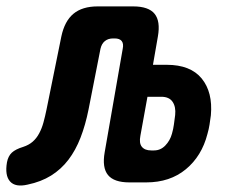

<svg xmlns="http://www.w3.org/2000/svg" viewBox="-112 -570 732 600"><path d="M79.7 -456Q89.8 -504 117.5 -527Q145.2 -550 193.2 -550H304.2Q352.2 -550 371 -527Q389.8 -504 381.4 -456L366 -367.5H409.1Q483.2 -367.5 518.3 -324.7Q553.3 -281.8 547 -210Q545 -194.8 542.8 -180.6Q540.6 -166.4 536.2 -151.2Q518.5 -82.2 468.8 -41.1Q419.1 0 345 0H292.3Q244.3 0 225.5 -23Q206.7 -46 215.1 -94L271.5 -417.6Q274.8 -433.4 268.4 -441.6Q262 -449.9 246.2 -449.9H241.6Q225.8 -449.9 215.7 -441.6Q205.6 -433.4 202 -417.6L164.7 -227.8Q155 -179.4 139.7 -139.9Q124.4 -100.4 101.7 -70.6Q78.9 -40.8 47.6 -21.3Q16.3 -1.8 -25.7 6.9Q-64.1 15.8 -80.7 -3.1Q-97.3 -21.9 -90.2 -63Q-86.5 -82.1 -75.1 -92.9Q-63.7 -103.6 -39.5 -111Q-21.6 -116.9 -9.7 -127.4Q2.3 -137.9 10.5 -153.4Q18.8 -168.8 23.9 -187.7Q29.1 -206.7 33.4 -227.8ZM348.8 -267.6 326.8 -146.2Q322.1 -122.7 331.3 -111.3Q340.5 -99.9 360.5 -99.9H369.2Q389.8 -99.9 404.6 -115.3Q419.4 -130.6 425.3 -151.9Q429.7 -167.1 431.5 -181.3Q433.4 -195.5 435.4 -210.7Q438 -236.2 427.3 -251.9Q416.7 -267.6 391.9 -267.6Z"/></svg>

Font: Maple Mono
Style: Italic
Weight: 400
Italic angle: -10°
Monospace: yes
Designer: subframe7536
Version: Version 7.300